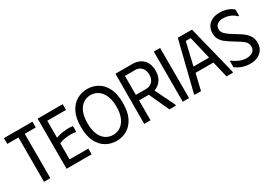

<svg xmlns="http://www.w3.org/2000/svg" viewBox="12 -1512 3260 2323"><g transform="rotate(-30 1641.5 -350.0)"><path d="M415 -700V-619H261V0H173V-619H17V-700Z M838 -700V-620H576V-382Q609 -396 650.5 -403.5Q692 -411 735 -413Q778 -415 813 -409V-333L805 -327Q778 -335 737.5 -335Q697 -335 654 -328Q611 -321 576 -305V-80H838V0H488V-700Z M891 -350Q891 -478 932 -557.5Q973 -637 1039.5 -674.5Q1106 -712 1184 -712Q1262 -712 1328.5 -674.5Q1395 -637 1436 -557.5Q1477 -478 1477 -350Q1477 -223 1436 -143Q1395 -63 1328.5 -25.5Q1262 12 1184 12Q1106 12 1039.5 -25.5Q973 -63 932 -143Q891 -223 891 -350ZM982 -350Q982 -257 1008.5 -195Q1035 -133 1081 -102.5Q1127 -72 1184 -72Q1240 -72 1286 -102.5Q1332 -133 1359.5 -195Q1387 -257 1387 -350Q1387 -444 1359 -505.5Q1331 -567 1285 -597.5Q1239 -628 1184 -628Q1127 -628 1081 -597Q1035 -566 1008.5 -504.5Q982 -443 982 -350Z M1575 -700H1661V0H1573ZM1811 -700Q1870 -700 1916 -676.5Q1962 -653 1988.5 -606Q2015 -559 2015 -489Q2015 -421 1987.5 -374Q1960 -327 1915 -302.5Q1870 -278 1817 -278H1606V-700ZM1655 -355H1804Q1838 -355 1865 -370Q1892 -385 1908.5 -414.5Q1925 -444 1925 -485Q1925 -530 1908.5 -560Q1892 -590 1865 -605Q1838 -620 1804 -620H1655ZM1775 -327 1858 -338 2015 -16V0H1925Z M2111 -700H2199V0H2111Z M2276 0V-18L2446 -700L2644 -699L2813 -18V0H2723L2669 -225H2420L2366 0ZM2436 -303H2654L2579 -618H2510Z M3253 -166Q3253 -111 3227.5 -71Q3202 -31 3157 -9.5Q3112 12 3051 12Q3003 12 2962.5 0.5Q2922 -11 2893.5 -27Q2865 -43 2851 -54V-140H2864Q2895 -113 2944.5 -91Q2994 -69 3044 -69Q3076 -69 3103.5 -78.5Q3131 -88 3147.5 -109Q3164 -130 3164 -161Q3164 -200 3144 -225.5Q3124 -251 3083 -276L2962 -352Q2934 -370 2904.5 -393.5Q2875 -417 2855.5 -451.5Q2836 -486 2836 -536Q2836 -593 2862 -632Q2888 -671 2932 -691Q2976 -711 3031 -711Q3080 -711 3117 -701Q3154 -691 3180 -676Q3206 -661 3221 -646V-560H3207Q3182 -589 3136 -609.5Q3090 -630 3033 -630Q2986 -630 2955.5 -607.5Q2925 -585 2925 -543Q2925 -504 2952 -476Q2979 -448 3017 -424L3129 -354Q3163 -333 3191 -307Q3219 -281 3236 -247Q3253 -213 3253 -166Z"/></g></svg>

Font: Phudu Light
Style: Regular
Weight: 400
Version: Version 1.005;gftools[0.9.23]